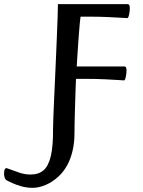

<svg xmlns="http://www.w3.org/2000/svg" viewBox="-161 -659 686 923"><path d="M-3.8 244Q-31.6 244 -57.1 237Q-82.6 229.9 -101.1 221.4Q-119.6 212.9 -127.2 208.9Q-134.9 204.6 -138.2 195.5Q-141.5 186.3 -141.5 176.5Q-141.5 161.5 -138.1 155.3Q-134.6 149.1 -131.1 149.1Q-129.1 149.1 -124.7 150.7Q-120.4 152.2 -116.1 153.9Q-96.3 161.1 -69.2 170.6Q-42.1 180 -14.4 180Q25.4 180 49 159Q72.6 137.9 83.7 89.7Q94.7 41.4 94 -39Q94 -52 95.2 -86.4Q96.4 -120.9 98.6 -169.3Q100.8 -217.6 103.3 -273.7Q105.9 -329.7 108.3 -386Q110.6 -442.4 112.8 -493.2Q115 -544 116.2 -582.3Q117.4 -620.5 117.4 -639H453.1Q458.2 -639 460.6 -634.1Q463.1 -629.1 463.1 -619.1Q463.1 -604.7 459.4 -588.3Q455.8 -571.9 451.2 -571.9Q448.6 -571.9 424.8 -573.4Q401 -574.9 358.6 -577Q316.3 -579 257.7 -579H226.2Q224.5 -568.5 222.8 -549.3Q221.1 -530.2 219 -505.2Q216.8 -480.2 215.1 -452.2Q213.4 -424.1 211.3 -395.4Q209.3 -366.7 207.9 -339.6H437.3Q442.4 -339.6 444.8 -334.9Q447.2 -330.1 447.2 -319.8Q447.2 -305.4 443.6 -288.9Q439.9 -272.5 435.4 -272.5Q433.4 -272.5 409.4 -274.2Q385.4 -275.9 342.8 -277.9Q300.2 -280 238.8 -280H204.3Q203.3 -255.2 202.1 -221Q201 -186.7 199.8 -149.9Q198.7 -113 197.8 -78.1Q197 -43.3 197 -16.6Q197 25.8 188.3 63.9Q179.7 102.1 163 133.4Q146.3 164.7 121.3 188.5Q90.8 216.6 58 230.3Q25.2 244 -3.8 244Z"/></svg>

Font: Briem Hand Thin
Style: Regular
Weight: 100
Designer: Gunnlaugur SE Briem, Eben Sorkin
Foundry: Sorkin Type Co.
Version: Version 1.003